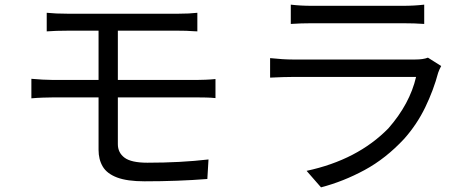

<svg xmlns="http://www.w3.org/2000/svg" viewBox="-20 -765 2040 826"><path d="M826 -346H487V-145Q487 -108 516 -86.5Q545 -65 614 -65Q757 -65 877 -79L872 5Q746 15 602 15Q527 15 483.5 -1.5Q440 -18 422 -48.5Q404 -79 404 -120V-346H210Q191 -346 164 -345Q137 -344 115 -342V-426Q136 -424 163 -422.5Q190 -421 210 -421H404V-633H271Q220 -633 181 -630V-710Q220 -706 271 -706H747Q795 -706 829 -710V-630Q819 -630 808 -631Q785 -633 747 -633H487V-421H824Q840 -421 864.5 -422Q889 -423 907 -425V-343Q889 -345 866 -345.5Q843 -346 826 -346Z M1821 -517 1878 -481Q1874 -474 1870.5 -466Q1867 -458 1865 -452Q1845 -377 1809.5 -303.5Q1774 -230 1719 -168Q1640 -83 1548.5 -33.5Q1457 16 1361 41L1299 -30Q1518 -77 1651 -213Q1743 -318 1770 -434H1239Q1203 -434 1142 -431V-515Q1199 -509 1239 -509H1766Q1801 -509 1821 -517ZM1231 -662V-745Q1273 -740 1321 -740H1714Q1762 -740 1805 -745V-662Q1764 -665 1713 -665H1321Q1275 -665 1231 -662Z"/></svg>

Font: Noto Sans CJK KR Regular (TTF)
Style: Regular
Weight: 400
Designer: Ryoko NISHIZUKA 西塚涼子 (kana & ideographs); Paul D. Hunt (Latin, Greek & Cyrillic); Wenlong ZHANG 张文龙 (bopomofo); Sandoll 
Foundry: Adobe Systems Incorporated
Version: Version 1.004;PS 1.004;hotconv 1.0.82;makeotf.lib2.5.63406